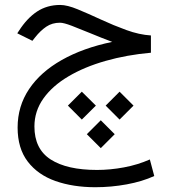

<svg xmlns="http://www.w3.org/2000/svg" viewBox="-20 -430 702 787"><path d="M598.6 -284.7V-213.9Q499.5 -205.1 412.8 -180.4Q326.2 -155.8 260.5 -116.9Q194.8 -78.1 158 -26.4Q121.1 25.4 121.1 88.4Q121.1 180.7 187.7 223.6Q254.4 266.6 377.9 266.6Q431.6 266.6 488 256.1Q544.4 245.6 594.2 223.6L612.3 291.5Q563 314 499.5 325.7Q436 337.4 370.6 337.4Q279.3 337.4 207.3 312Q135.3 286.6 93.8 232.4Q52.2 178.2 52.2 92.8Q52.2 5.4 99.1 -64.7Q146 -134.8 233.2 -184.1Q320.3 -233.4 439.9 -258.3Q394.5 -275.4 351.1 -293.5Q307.6 -311.5 274.4 -324.2Q241.2 -336.9 226.1 -336.9Q193.8 -336.9 169.7 -320.6Q145.5 -304.2 124 -276.9L112.8 -262.7L50.8 -293.5L57.6 -303.7Q90.8 -355.5 131.8 -382.6Q172.9 -409.7 226.6 -409.7Q255.4 -409.7 298.6 -391.8Q341.8 -374 393.3 -350.1Q444.8 -326.2 497.8 -306.9Q550.8 -287.6 598.6 -284.7ZM470.2 -54.2 527.3 2.9 470.2 60.1 413.1 2.9ZM315.4 -54.2 373 2.9 315.4 60.1 258.3 2.9ZM393.1 63 450.2 120.1 393.1 177.2 335.9 120.1Z"/></svg>

Font: Vazirmatn UI Light
Style: Regular
Weight: 300
Designer: Saber Rastikerdar
Foundry: Saber Rastikerdar
Version: Version 33.003